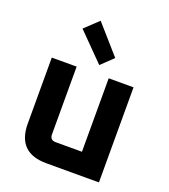

<svg xmlns="http://www.w3.org/2000/svg" viewBox="-144 -899 882 1002"><g transform="rotate(20 297.0 -398.0)"><path d="M68 -162V-528H206V-152Q206 -120 238 -120H384V-528H522V0H230Q68 0 68 -162ZM167 -725 242 -796 380 -639 314 -576Z"/></g></svg>

Font: Oxanium ExtraLight
Style: Bold
Weight: 700
Version: Version 2.000